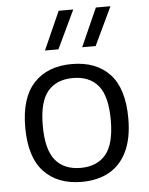

<svg xmlns="http://www.w3.org/2000/svg" viewBox="-56 -854 706 910"><g transform="rotate(-5 297.0 -399.0)"><path d="M51.5 -271Q51.5 -411.5 116.5 -481.2Q181.5 -551 297 -551Q413.5 -551 477.8 -481.8Q542 -412.5 542 -271Q542 -177 512 -114.2Q482 -51.5 427 -21Q372 9.5 297 9.5Q181.5 9.5 116.5 -60Q51.5 -129.5 51.5 -271ZM458.5 -270Q458.5 -384.5 417 -434.5Q375.5 -484.5 297 -484.5Q218.5 -484.5 176.8 -434.8Q135 -385 135 -272Q135 -157.5 176.8 -107.2Q218.5 -57 297 -57Q375 -57 416.8 -107Q458.5 -157 458.5 -270ZM176.5 -626 257.5 -808H327L240.5 -626ZM353.5 -626 434.5 -808H504L417.5 -626Z"/></g></svg>

Font: Encode Sans Semi Expanded
Style: Regular
Weight: 400
Width: 6
Designer: Multiple Designers
Foundry: Impallari Type
Version: Version 2.000